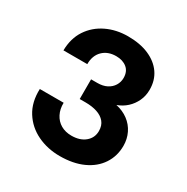

<svg xmlns="http://www.w3.org/2000/svg" viewBox="-164 -851 979 1005"><g transform="rotate(30 325.0 -349.0)"><path d="M329 12Q255 12 193.5 -17.5Q132 -47 96.5 -103.5Q61 -160 64 -240H208Q207 -202 222 -172.5Q237 -143 264.5 -127Q292 -111 329 -111Q380 -111 411 -137Q442 -163 442 -204Q442 -237 424.5 -258Q407 -279 376.5 -289Q346 -299 307 -299H271V-418H309Q342 -418 365.5 -430Q389 -442 402 -463Q415 -484 415 -509Q415 -548 390 -568.5Q365 -589 325 -589Q275 -589 244.5 -559Q214 -529 214 -477H70Q71 -550 105.5 -602Q140 -654 198 -682Q256 -710 327 -710Q400 -710 453 -687Q506 -664 535 -622.5Q564 -581 564 -524Q564 -487 549.5 -456Q535 -425 510.5 -402.5Q486 -380 453 -368Q495 -359 526.5 -335.5Q558 -312 575 -277Q592 -242 592 -201Q592 -139 560 -90.5Q528 -42 469 -15Q410 12 329 12Z"/></g></svg>

Font: Azeret Mono SemiBold
Style: Regular
Weight: 600
Designer: Martin Vácha
Foundry: Displaay
Version: Version 1.002